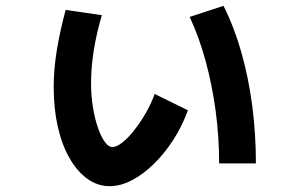

<svg xmlns="http://www.w3.org/2000/svg" viewBox="-20 -603 1040 658"><path d="M356 35Q314 35 279 9.5Q244 -16 218 -61.5Q192 -107 178 -169Q164 -231 164 -305Q164 -364 174.5 -429.5Q185 -495 205 -569L329 -551Q310 -486 301 -428Q292 -370 292 -317Q292 -275 298.5 -235.5Q305 -196 315.5 -165.5Q326 -135 339 -117Q352 -99 365 -99Q379 -99 398.5 -114Q418 -129 439 -155.5Q460 -182 479 -214.5Q498 -247 510 -281L624 -225Q604 -170 573.5 -123Q543 -76 506.5 -40.5Q470 -5 431.5 15Q393 35 356 35ZM731 -43Q731 -134 719 -223Q707 -312 684.5 -394.5Q662 -477 630 -545L746 -583Q783 -509 807.5 -422.5Q832 -336 844.5 -240Q857 -144 857 -43Z"/></svg>

Font: M PLUS 1 Thin
Style: Bold
Weight: 700
Version: Version 1.001